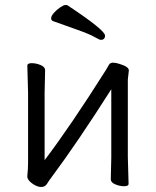

<svg xmlns="http://www.w3.org/2000/svg" viewBox="-20 -733 623 766"><path d="M422 -18 424 -106V-377Q290 -166 185 -25Q175 -12 167.5 0.5Q160 13 144 13Q128 13 108.5 -1Q89 -15 89 -29V-31Q92 -58 92 -86V-364L89 -471Q89 -481 106.5 -481Q124 -481 142 -473.5Q160 -466 160 -453L158 -364V-94Q262 -231 404 -456Q409 -464 414 -473.5Q419 -483 430.5 -483Q442 -483 457 -478Q494 -467 494 -452L490 -415V-106L493 0Q493 10 475.5 10Q458 10 440 2.5Q422 -5 422 -18ZM399 -591Q399 -574 382 -574Q377 -574 357 -585.5Q337 -597 289 -614Q241 -631 191 -649Q184 -652 184 -660.5Q184 -669 195 -681.5Q206 -694 220 -703.5Q234 -713 240.5 -713Q247 -713 249 -712Q399 -613 399 -591Z"/></svg>

Font: ToneOZ-Pinyin-WenKai-Regular
Style: Regular
Weight: 400
Designer: Fontworks Inc.
Foundry: ToneOZ
Version: Version 0.240331